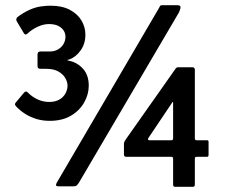

<svg xmlns="http://www.w3.org/2000/svg" viewBox="-20 -720 875 742"><path d="M657 2Q649 2 649 -7V-107Q649 -114 642 -114H468Q459 -114 459 -123V-165Q459 -170 462.5 -175.5Q466 -181 468 -184L656 -451Q659 -456 661.5 -458Q664 -460 669 -460H724Q733 -460 733 -450V-185Q733 -178 740 -178H780Q786 -178 786 -172V-121Q786 -114 780 -114H740Q733 -114 733 -107V-7Q733 2 725 2ZM557 -178H642Q649 -178 649 -185V-322Q649 -326 647.5 -326Q646 -326 645 -323L553 -186Q551 -182 552.5 -180Q554 -178 557 -178ZM172 -253Q145 -253 121.5 -260Q98 -267 78 -279.5Q58 -292 42 -309Q37 -315 38 -318.5Q39 -322 42 -325L72 -361Q80 -371 88 -362Q105 -345 126 -335.5Q147 -326 171 -326Q193 -326 209 -335Q225 -344 233 -359Q241 -374 241 -389Q241 -403 232.5 -418Q224 -433 206 -443.5Q188 -454 159 -454Q153 -454 147.5 -454Q142 -454 136 -454Q131 -454 128 -456.5Q125 -459 125 -466V-509Q125 -521 136 -521Q142 -521 151.5 -521Q161 -521 172 -521Q191 -521 205 -529.5Q219 -538 226 -551Q233 -564 233 -578Q233 -591 226 -602Q219 -613 205 -620Q191 -627 169 -627Q148 -627 125.5 -616.5Q103 -606 87 -591Q78 -582 72 -592L44 -639Q42 -643 43.5 -647.5Q45 -652 46 -653Q70 -671 93 -681.5Q116 -692 137 -695Q158 -698 175 -698Q220 -698 250 -682Q280 -666 295 -640.5Q310 -615 310 -586Q310 -551 291.5 -525Q273 -499 247 -490Q239 -488 239 -488Q239 -487 248 -485Q280 -478 301.5 -453.5Q323 -429 323 -389Q323 -355 305 -323.5Q287 -292 253.5 -272.5Q220 -253 172 -253ZM206 0Q197 0 196.5 -4.5Q196 -9 200 -15L595 -690Q598 -697 600 -698.5Q602 -700 610 -700H665Q674 -700 677 -695.5Q680 -691 671 -671L285 -14Q281 -8 277 -4Q273 0 265 0Z"/></svg>

Font: Glory Thin
Style: Bold
Weight: 700
Version: Version 1.011